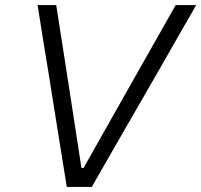

<svg xmlns="http://www.w3.org/2000/svg" viewBox="-20 -733 790 753"><path d="M242 0Q233.5 -53 223.5 -114.2Q213.5 -175.5 205.5 -226.5L170 -449Q160.5 -505.5 149 -577.2Q137.5 -649 127.5 -713H200.5Q213 -633 226.8 -544.5Q240.5 -456 253 -376L299.5 -74H307.5L479 -377.5Q524 -457 573 -543.5Q622 -630 669 -713H749.5Q713 -649 672.2 -578.5Q631.5 -508 598.5 -449.5L470 -226.5Q441.5 -176.5 406.2 -115.5Q371 -54.5 340 0Z"/></svg>

Font: Commissioner Light
Style: Italic
Weight: 300
Italic angle: -12°
Designer: Kostas Bartsokas
Foundry: Kostas Bartsokas
Version: Version 1.000; ttfautohint (v1.8.3)